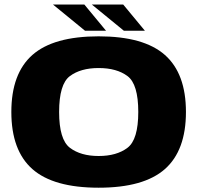

<svg xmlns="http://www.w3.org/2000/svg" viewBox="-20 -846 900 872"><path d="M428 6.5Q223 6.5 127.2 -78Q31.5 -162.5 31.5 -337.5Q31.5 -512 127.2 -596.5Q223 -681 428 -681Q633 -681 728.8 -596.5Q824.5 -512 824.5 -337.5Q824.5 -162.5 728.8 -78Q633 6.5 428 6.5ZM428 -137.5Q510 -137.5 559 -174.8Q608 -212 608 -337.5Q608 -464 559 -500.5Q510 -537 428 -537Q346.5 -537 297.5 -500.5Q248.5 -464 248.5 -337.5Q248.5 -212 297.5 -174.8Q346.5 -137.5 428 -137.5ZM542.5 -706.5 397 -825.5H539.5L638 -706.5ZM366 -706.5 220.5 -825.5H363L461.5 -706.5Z"/></svg>

Font: Anybody ExtraExpanded ExtraBold
Style: Regular
Weight: 800
Width: 8
Designer: Tyler Finck
Foundry: Etcetera Type Company
Version: Version 1.010; ttfautohint (v1.8.3) -l 8 -r 50 -G 200 -x 14 